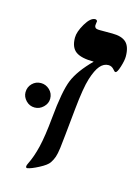

<svg xmlns="http://www.w3.org/2000/svg" viewBox="-136 -644 515 708"><g transform="rotate(15 121.5 -290.0)"><path d="M283.2 -483.9Q283.2 -468.8 275.4 -443.8Q267.6 -418.9 261.2 -418.9Q256.8 -418.9 252 -425.8Q242.7 -437 230 -437Q211.9 -437 198 -420.7Q184.1 -404.3 172.6 -367.9Q161.1 -331.5 152.8 -248.5Q140.1 -120.1 137 -96.2Q133.8 -72.3 129.6 -60.3Q125.5 -48.3 117.4 -36.1Q109.4 -23.9 80.8 -9Q52.2 5.9 38.1 7.8Q33.2 7.8 33.2 2Q33.2 -2.4 37.1 -9.8Q52.2 -40 62.3 -82Q72.3 -124 79.1 -195.3Q88.9 -299.8 106.4 -342.5Q124 -385.3 173.8 -435.1Q126 -435.1 105 -450.4Q84 -465.8 84 -502.9Q84 -525.4 102.5 -556.6Q121.1 -587.9 139.2 -587.9Q142.1 -587.9 144.5 -585.9Q147 -584 147 -581.1L146 -575.7L145 -565.9Q145 -560.5 148.7 -556.9Q152.3 -553.2 166 -553.2H212.9Q249.5 -553.2 266.4 -537.1Q283.2 -521 283.2 -483.9ZM-40 -261.2Q-40 -281.2 -26.4 -294.9Q-12.7 -308.6 6.8 -308.6Q25.4 -308.6 39.8 -295.2Q54.2 -281.7 54.2 -261.2Q54.2 -243.2 39.8 -229.2Q25.4 -215.3 6.8 -215.3Q-12.7 -215.3 -26.4 -229.5Q-40 -243.7 -40 -261.2Z"/></g></svg>

Font: Tinos
Style: Bold Italic
Weight: 700
Italic angle: -16.333°
Designer: Steve Matteson
Foundry: Monotype Imaging Inc.
Version: Version 1.23